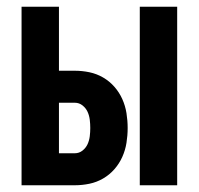

<svg xmlns="http://www.w3.org/2000/svg" viewBox="-20 -550 590 570"><path d="M395 0V-530H506V0ZM44 0V-530H155V-340H202Q224 -340 245.5 -335.5Q267 -331 286 -320Q305 -309 319.5 -292.5Q334 -276 343 -256Q352 -236 355.5 -214Q359 -192 359 -170Q359 -148 355.5 -126Q352 -104 343 -84Q334 -64 319.5 -47.5Q305 -31 286 -20Q267 -9 245.5 -4.5Q224 0 202 0ZM155 -95H202Q215 -95 225 -103Q235 -111 240 -122Q245 -133 246.5 -145.5Q248 -158 248 -170Q248 -182 246.5 -194.5Q245 -207 240 -218Q235 -229 225 -237Q215 -245 202 -245H155Z"/></svg>

Font: Lode Term
Style: Bold
Weight: 700
Monospace: yes
Designer: Belleve Invis
Foundry: Belleve Invis
Version: Version 29.2.0